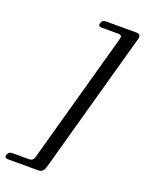

<svg xmlns="http://www.w3.org/2000/svg" viewBox="-236 -810 765 1012"><g transform="rotate(20 146.5 -304.0)"><path d="M73 66 278 -673Q284 -695 262 -695H167.5Q146 -695 151 -714Q156 -733.5 177.5 -733.5H348.5Q376.5 -733.5 368 -702.5L146.5 96Q138 126 110.5 126H-59Q-81 126 -75.5 106.5Q-70.5 87.5 -48.5 87.5H45Q67 87.5 73 66Z"/></g></svg>

Font: Fraunces 72pt Soft
Style: Italic
Weight: 400
Italic angle: -16°
Version: Version 1.000;[b76b70a41]